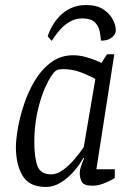

<svg xmlns="http://www.w3.org/2000/svg" viewBox="-20 -732 528 761"><path d="M321 -712Q364 -712 389.5 -695Q415 -678 427 -655Q439 -632 439 -613Q439 -608 437.5 -602.5Q436 -597 432 -592Q425 -584 416.5 -579Q408 -574 399 -572.5Q390 -571 380 -571Q379 -588 375 -608.5Q371 -629 355.5 -644Q340 -659 306 -659Q280 -659 258.5 -647Q237 -635 221.5 -618Q206 -601 196.5 -587Q187 -573 185 -570L169 -588Q170 -592 175.5 -605.5Q181 -619 192 -637Q203 -655 220.5 -672Q238 -689 263 -700.5Q288 -712 321 -712ZM162 9Q96 9 69.5 -35.5Q43 -80 43 -150Q43 -177 50.5 -221.5Q58 -266 74.5 -316.5Q91 -367 117.5 -411.5Q144 -456 182 -484.5Q220 -513 270 -513Q295 -513 320 -506Q345 -499 362.5 -491.5Q380 -484 382 -482L404 -517H433L362 -61H435V-27Q433 -25 419 -17.5Q405 -10 386 -3Q367 4 347 4Q312 4 304 -11.5Q296 -27 296 -46Q296 -58 300.5 -71.5Q305 -85 313 -104L310 -106Q296 -79 272.5 -52.5Q249 -26 221 -8.5Q193 9 162 9ZM183 -41Q207 -41 231.5 -59.5Q256 -78 277 -103Q298 -128 312 -149L358 -419Q333 -433 300 -445.5Q267 -458 229 -458Q213 -458 205.5 -454Q198 -450 193 -444Q171 -416 153.5 -372Q136 -328 126 -276.5Q116 -225 116 -171Q116 -107 128.5 -74Q141 -41 183 -41Z"/></svg>

Font: Faustina Light
Style: Italic
Weight: 300
Italic angle: -8°
Designer: Alfonso Garcia
Foundry: http://www.omnibus-type.com
Version: Version 1.200